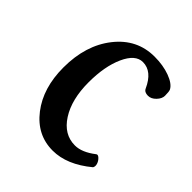

<svg xmlns="http://www.w3.org/2000/svg" viewBox="-133 -509 604 604"><g transform="rotate(45 169.0 -207.0)"><path d="M194 11Q124 11 78.5 -48Q33 -107 33 -198Q33 -297 83.5 -361Q134 -425 212 -425Q250 -425 280 -414Q310 -403 319 -386Q322 -380 322 -361Q322 -348 310 -335.5Q298 -323 284 -323Q268 -323 263 -334Q239 -387 198 -387Q165 -387 143.5 -339.5Q122 -292 122 -221Q122 -145 152.5 -97.5Q183 -50 232 -50Q263 -50 299 -78Q304 -82 311.5 -75Q319 -68 322 -58.5Q325 -49 321 -42Q257 11 194 11Z"/></g></svg>

Font: Junicode Cond Medium
Style: Regular
Weight: 500
Width: 3
Designer: Peter S. Baker
Version: Version 2.201